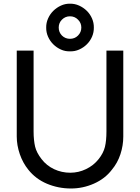

<svg xmlns="http://www.w3.org/2000/svg" viewBox="-20 -1031 778 1066"><path d="M501 -878Q501.5 -851.5 491 -827.2Q480.5 -803 462 -784.8Q443.5 -766.5 419.2 -755.8Q395 -745 368.5 -746Q342.5 -745 318.5 -755.8Q294.5 -766.5 276 -784.8Q257.5 -803 246.8 -827.2Q236 -851.5 236.5 -878Q236 -904 246.8 -928.2Q257.5 -952.5 276 -970.8Q294.5 -989 318.5 -1000Q342.5 -1011 368.5 -1010.5Q395 -1011 419.2 -1000Q443.5 -989 462 -970.8Q480.5 -952.5 491 -928.2Q501.5 -904 501 -878ZM306 -878Q306 -852 324 -833.5Q342.5 -815.5 368.5 -815.5Q395 -815.5 413 -833.5Q431.5 -852 431.5 -878Q431.5 -904 413 -922Q395 -940.5 368.5 -940.5Q342.5 -940.5 324 -922Q306 -904 306 -878ZM664.5 -273Q664.5 -223 648.5 -174.5Q632.5 -126 601 -88.5Q563.5 -39 501.5 -11.5Q440.5 15.5 374 15.5Q303.5 15.5 240.5 -11Q178 -37.5 137.5 -88.5Q107 -126 90 -175Q73 -224.5 73 -273V-750H166.5V-301Q166.5 -275.5 168.8 -254.5Q171 -233.5 175 -216.5Q183 -183.5 210.5 -148Q224 -130 241.8 -115.8Q259.5 -101.5 280.2 -91.8Q301 -82 323.8 -77Q346.5 -72 370 -72Q416 -72 457.5 -92Q499.5 -112 528 -148Q554 -181 562.5 -215Q571 -250 571 -301V-750H664.5Z"/></svg>

Font: Russisch Sans Medium
Style: Regular
Weight: 500
Width: 4
Designer: Michael Sharanda (font) & Cristiano Sobral (main changes)
Foundry: Michael Sharanda
Version: Version 2.00;September 8, 2020;FontCreator 13.0.0.2681 64-bi